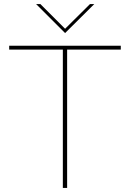

<svg xmlns="http://www.w3.org/2000/svg" viewBox="-20 -921 638 941"><path d="M288 -678H25V-697H572V-678H309V0H288ZM157 -901H178L299 -780L421 -901H442L299 -759Z"/></svg>

Font: Hanken Grotesk Thin
Style: Regular
Weight: 100
Designer: Alfredo Marco Pradil
Foundry: Hanken Design Co.
Version: Version 3.014